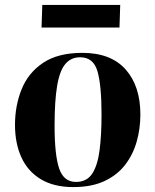

<svg xmlns="http://www.w3.org/2000/svg" viewBox="-20 -747 632 781"><path d="M278 14Q199 14 146 -18Q93 -50 67 -107Q41 -164 41 -239Q41 -317 68 -384Q95 -451 155.5 -491.5Q216 -532 315 -532Q431 -532 491 -464.5Q551 -397 551 -281Q551 -224 536 -171Q521 -118 489 -76.5Q457 -35 405 -10.5Q353 14 278 14ZM289 -7Q333 -7 355 -40.5Q377 -74 385 -135.5Q393 -197 393 -281Q393 -400 376.5 -457Q360 -514 306 -514Q269 -514 246 -487Q223 -460 212.5 -398.5Q202 -337 202 -236Q202 -117 220.5 -62Q239 -7 289 -7ZM152 -727H469L466 -635H149Z"/></svg>

Font: Literata 72pt
Style: Bold Italic
Weight: 700
Italic angle: -2°
Designer: Latin by Veronika Burian and Jose Scaglione. Greek by Irene Vlachou. Cyrillic by Vera Evstafieva
Foundry: TypeTogether
Version: Version 3.002